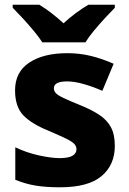

<svg xmlns="http://www.w3.org/2000/svg" viewBox="-20 -786 547 816"><path d="M468 -166Q468 -85 411.5 -37.5Q355 10 235 10Q176 10 132.5 3Q89 -4 45 -22V-160Q93 -137 145.5 -125.5Q198 -114 233 -114Q271 -114 288 -124Q305 -134 305 -152Q305 -164 296 -174Q287 -184 261.5 -196.5Q236 -209 187 -230Q113 -260 78.5 -296.5Q44 -333 44 -402Q44 -480 104.5 -520Q165 -560 266 -560Q318 -560 365.5 -548.5Q413 -537 463 -515L415 -400Q374 -418 335 -429Q296 -440 265 -440Q209 -440 209 -411Q209 -399 217.5 -390Q226 -381 250 -369.5Q274 -358 321 -339Q368 -320 401 -298.5Q434 -277 451 -246Q468 -215 468 -166ZM160 -606Q145 -629 122.5 -656Q100 -683 76.5 -708.5Q53 -734 34 -753V-766H147Q173 -750 198.5 -730.5Q224 -711 250 -687Q276 -711 303 -731Q330 -751 356 -766H468V-753Q450 -735 426.5 -709.5Q403 -684 380 -656.5Q357 -629 343 -606Z"/></svg>

Font: Noto Sans Thaana ExtraBold
Style: Regular
Weight: 800
Designer: David Williams
Foundry: Google Inc.
Version: Version 3.001; ttfautohint (v1.8.4.7-5d5b)